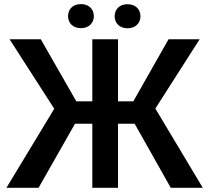

<svg xmlns="http://www.w3.org/2000/svg" viewBox="-20 -899 994 919"><path d="M305.7 -821.8C305.7 -789.1 328.6 -764.2 367.2 -764.2C405.8 -764.2 429.2 -789.1 429.2 -821.8C429.2 -854.5 405.8 -879.4 367.2 -879.4C328.6 -879.4 305.7 -854.5 305.7 -821.8ZM528.8 -821.3C528.8 -788.6 551.8 -763.7 590.3 -763.7C628.9 -763.7 652.3 -788.6 652.3 -821.3C652.3 -854 628.9 -878.9 590.3 -878.9C551.8 -878.9 528.8 -854 528.8 -821.3ZM797.4 0H950.7L723.6 -379.4L935.5 -710.9H786.6L618.2 -414.1H544.9V-710.9H421.9V-414.1H345.2L175.3 -710.9H25.9L239.7 -378.4L10.7 0H164.6L338.9 -306.6H421.9V0H544.9V-306.6H624.5Z"/></svg>

Font: Roboto Medium
Style: Regular
Weight: 500
Designer: Google
Version: Version 2.137; 2017